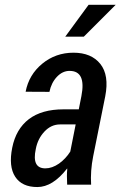

<svg xmlns="http://www.w3.org/2000/svg" viewBox="-20 -753 492 783"><path d="M165 -66.4Q192.4 -66.4 220.7 -85.9Q248 -105.5 266.6 -134.8L288.6 -245.6H225.1Q188.5 -245.6 161.1 -216.3Q133.8 -187 126 -145.5Q108.9 -66.4 165 -66.4ZM238.8 -307.1H301.3L312 -361.3Q332 -463.9 263.7 -463.9Q234.9 -463.9 211.9 -439.5Q189 -415 181.6 -378.4L84.5 -378.9Q97.7 -448.2 152.3 -493.2Q207 -538.1 279.8 -538.1Q352.5 -538.1 389.2 -492.2Q425.8 -446.3 409.2 -360.4L359.9 -115.2Q348.1 -55.7 351.6 0H253.9Q252.9 -19.5 252.9 -35.2Q252.9 -50.8 254.4 -64.9L253.4 -65.4Q194.8 9.8 132.3 9.8Q69.3 9.8 42 -32.2Q14.6 -74.2 29.8 -150.4Q44.9 -226.6 97.7 -267.1Q150.4 -307.1 238.8 -307.1ZM341.3 -733.4H451.7L321.8 -603.5H246.1Z"/></svg>

Font: RobotoCondensed-Italic
Style: Italic
Weight: 400
Designer: Google
Version: Version 1.200311; 2013